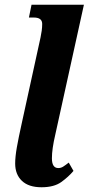

<svg xmlns="http://www.w3.org/2000/svg" viewBox="-20 -780 374 810"><path d="M155 10Q101 10 72.5 -17Q44 -44 44 -90Q44 -118 51 -158Q58 -198 72 -261L151 -622Q154 -636 156 -650.5Q158 -665 158 -679Q158 -706 123 -706H102L113 -760H334L213 -211Q206 -181 202.5 -156.5Q199 -132 199 -112Q199 -71 226 -71Q237 -71 246.5 -77Q256 -83 270 -94L290 -59Q269 -34 238.5 -12Q208 10 155 10Z"/></svg>

Font: Noto Serif ExtraCondensed ExtraBold
Style: Italic
Weight: 800
Width: 2
Italic angle: -12°
Designer: Monotype Design Team
Foundry: Monotype Imaging Inc.
Version: Version 2.013